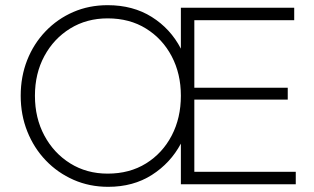

<svg xmlns="http://www.w3.org/2000/svg" viewBox="-20 -712 1214 742"><path d="M398 10Q326 10 264.5 -17Q203 -44 157 -92Q111 -140 85.5 -204Q60 -268 60 -342Q60 -416 85 -479.5Q110 -543 156 -591Q202 -639 263 -665.5Q324 -692 396 -692Q494 -692 566.5 -646.5Q639 -601 679 -524V-682H1117V-634H731V-373H1092V-327H731V-48H1123V0H679V-157Q639 -82 567 -36Q495 10 398 10ZM396 -41Q481 -41 544.5 -80.5Q608 -120 643.5 -188Q679 -256 679 -342Q679 -427 643.5 -494.5Q608 -562 544.5 -601.5Q481 -641 396 -641Q315 -641 251.5 -602Q188 -563 151.5 -495.5Q115 -428 115 -342Q115 -256 151.5 -188Q188 -120 251.5 -80.5Q315 -41 396 -41Z"/></svg>

Font: Outfit ExtraLight
Style: Regular
Weight: 200
Designer: Rodrigo Fuenzalida
Foundry: fragTYPE
Version: Version 1.100; ttfautohint (v1.8.4.7-5d5b);gftools[0.9.27]